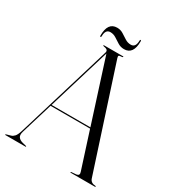

<svg xmlns="http://www.w3.org/2000/svg" viewBox="-195 -942 966 1058"><g transform="rotate(30 288.0 -413.0)"><path d="M133.5 -2.5Q133.5 0 131 0H3.5Q1 0 1 -2.5Q1 -4.5 4 -5L31.5 -13Q42.5 -16 52.2 -26.5Q62 -37 70.5 -65L253 -668Q256.5 -678.5 251.5 -685Q246.5 -691.5 229.5 -694Q223 -696 223 -697.5Q223 -700 227 -700H347.5Q350.5 -700 350.5 -697.5Q350.5 -695.5 345 -694Q327.5 -693.5 324.8 -690Q322 -686.5 325 -676.5L535 -30.5Q543 -6.5 572.5 -5.5Q576 -4.5 576 -2.5Q576 0 573 0H419Q416 0 416 -2.5Q416 -4 420 -5L450.5 -7.5Q471.5 -10.5 464 -32L389.5 -264H138L77.5 -64.5Q70 -40.5 79 -28Q88 -15.5 108 -10.5L130 -5Q133.5 -4.5 133.5 -2.5ZM140.5 -271H387.5L260.5 -667.5ZM332 -736.5Q310 -736.5 292.5 -747.5Q275 -758.5 258 -769.5Q241 -780.5 221.5 -780.5Q190.5 -780.5 190.5 -737.5Q190.5 -730.5 186.5 -730.5Q182.5 -730.5 182.5 -737.5Q182.5 -820.5 241.5 -820.5Q263 -820.5 280.5 -809.5Q298 -798.5 315 -787.5Q332 -776.5 352 -776.5Q382.5 -776.5 383 -819.5Q383 -826.5 386.5 -826.5Q390.5 -826.5 390.5 -819.5Q390.5 -736.5 332 -736.5Z"/></g></svg>

Font: Fraunces 144pt S000 Light
Style: Regular
Weight: 300
Version: Version 1.000; ttfautohint (v1.8.3)